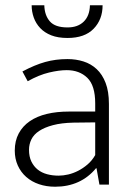

<svg xmlns="http://www.w3.org/2000/svg" viewBox="-20 -700 499 728"><path d="M65 -429Q112 -454 151.5 -465Q191 -476 236 -476Q268 -476 296.5 -467Q325 -458 346.5 -438Q368 -418 380.5 -385.5Q393 -353 393 -306V0H357L346 -62H344Q315 -27 276 -9.5Q237 8 189 8Q156 8 128 -1.5Q100 -11 79.5 -29Q59 -47 47.5 -72.5Q36 -98 36 -129Q36 -166 51 -194Q66 -222 93 -240.5Q120 -259 157.5 -268Q195 -277 241 -277H341V-308Q341 -376 311 -405Q281 -434 233 -434Q204 -434 166 -425Q128 -416 85 -392ZM341 -236 258 -235Q213 -234 181 -225.5Q149 -217 128.5 -203.5Q108 -190 99 -171.5Q90 -153 90 -132Q90 -106 99 -87.5Q108 -69 123 -57Q138 -45 158.5 -39.5Q179 -34 202 -34Q220 -34 239 -38.5Q258 -43 276.5 -52.5Q295 -62 312 -76.5Q329 -91 341 -112ZM148 -680Q149 -642 169 -619Q189 -596 236 -596Q275 -596 297.5 -618Q320 -640 321 -680H369Q369 -626 335 -591Q301 -556 236 -556Q200 -556 174.5 -566Q149 -576 132.5 -593.5Q116 -611 108 -633.5Q100 -656 100 -680Z"/></svg>

Font: Mukta Vaani ExtraLight
Style: Regular
Weight: 275
Designer: Noopur Datye, Girish Dalvi, Yashodeep Gholap, Pallavi Karambelkar
Foundry: Ek Type
Version: Version 2.538;PS 1.000;hotconv 16.6.51;makeotf.lib2.5.65220;